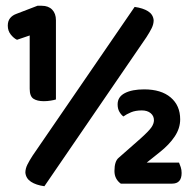

<svg xmlns="http://www.w3.org/2000/svg" viewBox="-20 -639 673 666"><path d="M83 -516 39 -501Q28 -506 17.5 -519Q7 -532 7 -550Q7 -566 15 -576Q23 -586 37 -591L110 -619H125Q148 -619 161 -605.5Q174 -592 174 -569V-294Q168 -292 156 -290Q144 -288 132 -288Q109 -288 96 -296.5Q83 -305 83 -331ZM605 -225Q605 -194 586 -165.5Q567 -137 534 -111L489 -75H601Q604 -68 607 -59Q610 -50 610 -39Q610 -2 577 -2H399Q389 -9 383 -20Q377 -31 377 -46Q377 -80 392 -92L467 -158Q496 -184 505 -197Q514 -210 514 -222Q514 -237 502.5 -246.5Q491 -256 472 -256Q450 -256 434.5 -249.5Q419 -243 408 -235Q400 -241 394 -251.5Q388 -262 388 -277Q388 -303 413 -316Q438 -329 480 -329Q539 -329 572 -301Q605 -273 605 -225ZM447 -615Q476 -611 493.5 -600Q511 -589 513 -569Q513 -555 506 -541Q499 -527 488 -510L134 7Q105 3 87.5 -8.5Q70 -20 68 -40Q68 -54 75 -68Q82 -82 93 -99Z"/></svg>

Font: Baloo 2 Latin
Style: Bold
Weight: 400
Designer: Sarang Kulkarni and Ek Type
Foundry: Ek Type
Version: Version 1.001